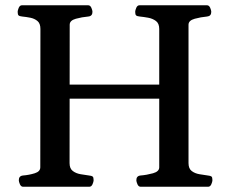

<svg xmlns="http://www.w3.org/2000/svg" viewBox="-20 -713 873 733"><path d="M68.4 0Q60.1 0 55.9 -9.8Q51.8 -19.5 51.8 -24.9Q51.8 -41.5 67.9 -43Q91.3 -44.9 112.5 -51.5Q133.8 -58.1 133.8 -74.2L134.3 -602.5Q134.3 -623.5 123 -632.8Q111.8 -642.1 95.9 -645.3Q80.1 -648.4 64.9 -649.9Q54.7 -650.9 51 -654.1Q47.4 -657.2 47.4 -668Q47.4 -673.3 51.5 -683.1Q55.7 -692.9 64 -692.9H316.4Q324.7 -692.9 328.9 -683.1Q333 -673.3 333 -668Q333 -651.4 316.9 -649.9Q293 -647.9 269.5 -641.4Q246.1 -634.8 246.1 -618.7L245.6 -90.3Q245.6 -69.3 258.1 -60.1Q270.5 -50.8 287.8 -47.9Q305.2 -44.9 319.8 -43Q330.1 -42 333.7 -39.1Q337.4 -36.1 337.4 -24.9Q337.4 -19.5 333.3 -9.8Q329.1 0 320.8 0ZM517.1 0Q508.8 0 504.6 -9.8Q500.5 -19.5 500.5 -24.9Q500.5 -41.5 516.6 -43Q540 -44.9 564 -51.5Q587.9 -58.1 587.9 -74.2V-602.5Q587.9 -623.5 575.4 -632.8Q563 -642.1 545.9 -645.3Q528.8 -648.4 513.7 -649.9Q503.4 -650.9 499.8 -654.1Q496.1 -657.2 496.1 -668Q496.1 -673.3 500.2 -683.1Q504.4 -692.9 512.7 -692.9H770Q778.3 -692.9 782.5 -683.1Q786.6 -673.3 786.6 -668Q786.6 -651.4 770.5 -649.9Q747.1 -647.9 723.4 -641.4Q699.7 -634.8 699.7 -618.7V-90.3Q699.7 -69.3 711.9 -60.1Q724.1 -50.8 741.5 -47.9Q758.8 -44.9 773.4 -43Q783.7 -42 787.4 -39.1Q791 -36.1 791 -24.9Q791 -19.5 786.9 -9.8Q782.7 0 774.4 0ZM221.2 -336.4V-390.1H612.8V-336.4Z"/></svg>

Font: Gelasio Medium
Style: Regular
Weight: 500
Designer: Eben Sorkin
Foundry: Eben Sorkin
Version: Version 1.008